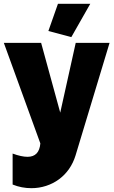

<svg xmlns="http://www.w3.org/2000/svg" viewBox="-30 -750 596 1004"><path d="M36 53Q82 70 114 70Q175 70 181 0L-10 -526H185L285 -161L366 -526H543L365 63Q353 102 331 133.5Q309 165 278.5 187.5Q248 210 211 222Q174 234 134 234Q83 234 36 215ZM343 -556 223 -588 273 -730H442Z"/></svg>

Font: Raleway
Style: Heavy
Weight: 900
Designer: Matt McInerney, Pablo Impallari, Rodrigo Fuenzalida
Foundry: Matt McInerney, Pablo Impallari, Rodrigo Fuenzalida
Version: Version 2.001; ttfautohint (v0.8) -G 200 -r 50